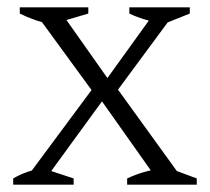

<svg xmlns="http://www.w3.org/2000/svg" viewBox="-20 -504 572 524"><path d="M56 -10V-24L243 -276H290L470 -27V-10H412L248 -242H269L100 -10ZM16 0V-17Q52 -38 96 -45L181 -17V0ZM327 0V-17Q355 -30 382.5 -37Q410 -44 439 -46L517 -17V0ZM123 -438Q97 -442 75.5 -449.5Q54 -457 34 -467V-484H221V-467ZM241 -243 84 -458V-474H144L283 -277H263L405 -474H451V-461L290 -243ZM428 -439Q402 -443 378 -450Q354 -457 333 -467V-484H498V-467Z"/></svg>

Font: Piazzolla Thin ExtraLight
Style: Regular
Weight: 250
Version: Version 2.005